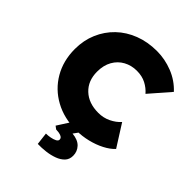

<svg xmlns="http://www.w3.org/2000/svg" viewBox="-266 -853 1234 1234"><g transform="rotate(45 350.5 -236.0)"><path d="M417 10Q307 10 222 -36.5Q137 -83 89 -165.5Q41 -248 41 -354Q41 -433 69.5 -499.5Q98 -566 149 -615Q200 -664 270 -691Q340 -718 424 -718Q497 -718 566.5 -690.5Q636 -663 686 -609L566 -471Q541 -500 505.5 -518.5Q470 -537 422 -537Q373 -537 332.5 -515Q292 -493 268.5 -451.5Q245 -410 245 -352Q245 -269 297.5 -219.5Q350 -170 438 -170Q484 -170 523 -189Q562 -208 588 -237L683 -87Q657 -59 614.5 -37Q572 -15 520.5 -2.5Q469 10 417 10ZM304 246 294 162Q313 162 334 158Q355 154 369.5 146.5Q384 139 384 127Q384 111 365 104Q346 97 322 97L302 82L370 -24H462L415 41Q468 46 493.5 73.5Q519 101 519 139Q519 172 499 193Q479 214 446.5 226Q414 238 376.5 242.5Q339 247 304 246Z"/></g></svg>

Font: Lexend ExtraBold
Style: Regular
Weight: 800
Designer: Bonnie Shaver-Troup, Thomas Jockin
Foundry: Lexend
Version: Version 1.007; ttfautohint (v1.8.3)